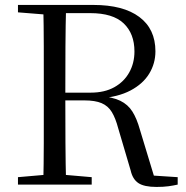

<svg xmlns="http://www.w3.org/2000/svg" viewBox="-20 -748 755 778"><path d="M52.8 0V-30.1L190.9 -42.1H212.9L351.6 -30.1V0ZM155.3 0Q157.3 -83.6 157.4 -167.7Q157.5 -251.7 157.5 -336.8V-391.1Q157.5 -476.1 157.4 -560.4Q157.3 -644.8 155.3 -728H247.9Q245.7 -645.2 245.2 -558.2Q244.7 -471.2 244.7 -366V-345.7Q244.7 -254.7 245.2 -169.4Q245.7 -84.1 247.9 0ZM614.2 9.5Q564.2 9.5 540.8 -6.1Q517.4 -21.7 509.4 -57.5L459.1 -227.8Q448.1 -269.6 432.9 -294.3Q417.8 -318.9 391.7 -330Q365.7 -341.2 321.1 -341.2H202.6V-372.6H347.7Q403.7 -372.6 443.3 -394.7Q482.8 -416.8 503.8 -454.7Q524.8 -492.6 524.8 -539.4Q524.8 -611.8 481.1 -653.3Q437.4 -694.8 345.6 -694.8H202.2V-728H358.6Q479.3 -728 544.5 -679.3Q609.8 -630.6 609.8 -540Q609.8 -490.9 584.6 -449.5Q559.4 -408.1 508.7 -381.3Q457.9 -354.5 381.6 -349.3V-358.9Q435.9 -355.1 467.3 -339.7Q498.7 -324.4 516.6 -295.8Q534.5 -267.3 546.8 -223L609.1 -17.7L568.4 -38.7L700 -30.1V0Q683.2 3.8 662.6 6.7Q641.9 9.5 614.2 9.5ZM52.8 -698V-728H202.2V-686.9H190.9Z"/></svg>

Font: Early Summer Mincho VF
Style: Regular
Weight: 250
Designer: GuiWonder
Version: Version 1.002